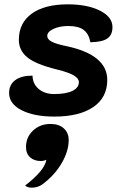

<svg xmlns="http://www.w3.org/2000/svg" viewBox="-20 -529 558 886"><path d="M22 -100Q22 -138 50 -159Q78 -180 130 -180Q131 -142 158.5 -118.5Q186 -95 230 -95Q284 -95 314 -109.5Q344 -124 344 -150Q344 -167 320.5 -181Q297 -195 244 -208Q146 -232 106.5 -264Q67 -296 67 -345Q67 -423 126.5 -466Q186 -509 293 -509Q383 -509 441 -480Q499 -451 499 -404Q499 -368 475.5 -351.5Q452 -335 397 -334Q390 -373 366 -391Q342 -409 295 -409Q255 -409 226.5 -395.5Q198 -382 198 -363Q198 -348 218 -337Q238 -326 287 -316Q475 -276 475 -160Q475 -79 410.5 -35Q346 9 231 9Q137 9 79.5 -20.5Q22 -50 22 -100ZM194 208Q183 214 168 214Q138 214 119 197Q100 180 100 149Q100 104 132.5 73.5Q165 43 213 43Q252 43 274.5 63.5Q297 84 297 117Q297 169 264 225Q231 281 175 322Q154 337 127 337Q106 337 96 327Q186 258 194 208Z"/></svg>

Font: K2D ExtraBold
Style: Italic
Weight: 800
Italic angle: -10°
Designer: Katatrad Aksorn Co.,Ltd.
Foundry: Cadson Demak Co.,Ltd.
Version: Version 1.000; ttfautohint (v1.6)